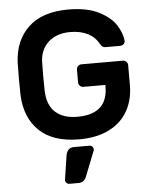

<svg xmlns="http://www.w3.org/2000/svg" viewBox="-62 -761 832 1061"><g transform="rotate(-5 354.0 -230.0)"><path d="M527.5 -676C483.8 -698.7 426.7 -710 356 -710C260 -710 186.3 -685.7 135 -637C83.7 -588.3 56.3 -523 53 -441C52.3 -424.3 52 -394.7 52 -352C52 -309.3 52.3 -279.7 53 -263C56.3 -179 83.3 -112.5 134 -63.5C184.7 -14.5 258.7 10 356 10C421.3 10 476.8 -1.7 522.5 -25C568.2 -48.3 602.5 -80.7 625.5 -122C648.5 -163.3 660 -211 660 -265V-375C660 -382.3 657.3 -388.7 652 -394C646.7 -399.3 640.3 -402 633 -402H403C395.7 -402 389.3 -399.3 384 -394C378.7 -388.7 376 -382.3 376 -375V-304C376 -296.7 378.7 -290.3 384 -285C389.3 -279.7 395.7 -277 403 -277H525V-269C525 -166.3 468.7 -115 356 -115C304.7 -115 264.3 -128 235 -154C205.7 -180 190 -219.7 188 -273C187.3 -289.7 187 -317 187 -355C187 -392.3 187.3 -419.3 188 -436C190 -481.3 206.2 -517.5 236.5 -544.5C266.8 -571.5 306.7 -585 356 -585C433.3 -585 487 -557.3 517 -502C523 -490.7 532 -485 544 -485H625C633 -485 639.7 -487.5 645 -492.5C650.3 -497.5 652.7 -504 652 -512C650 -538 639.7 -566.2 621 -596.5C602.3 -626.8 571.2 -653.3 527.5 -676ZM291.5 61.5C284.5 69.2 280 78.3 278 89L257 226V228C257 234 259.2 239.2 263.5 243.5C267.8 247.8 273 250 279 250H331C351.7 250 366 239.3 374 218L429 79C429.7 77 430 74.7 430 72C430 66 427.8 60.8 423.5 56.5C419.2 52.2 414 50 408 50H321C308.3 50 298.5 53.8 291.5 61.5Z"/></g></svg>

Font: Rubik
Style: Regular
Weight: 500
Designer: Hubert & Fischer
Foundry: Hubert & Fischer
Version: Version 1.100